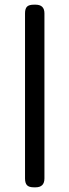

<svg xmlns="http://www.w3.org/2000/svg" viewBox="-20 -751 296 821"><path d="M125 -731H132Q170 -731 170 -694V12Q170 50 132 50H125Q104 50 95.5 41Q87 32 87 12V-694Q87 -714 95.5 -722.5Q104 -731 125 -731Z"/></svg>

Font: Merge One
Style: Regular
Weight: 400
Designer: Kosal Sen
Foundry: Philatype
Version: Version 1.001